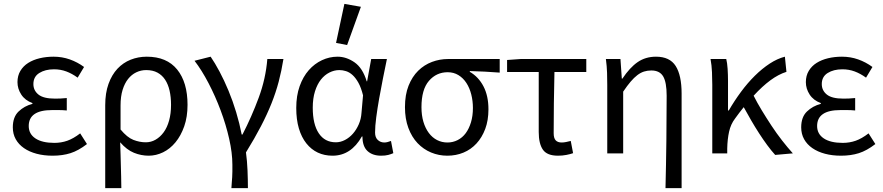

<svg xmlns="http://www.w3.org/2000/svg" viewBox="-20 -790 4549 989"><path d="M251 12Q206 12 168.5 2Q131 -8 103.5 -27Q76 -46 61 -73Q46 -100 46 -134Q46 -187 75.5 -215.5Q105 -244 147 -255V-259Q109 -273 89.5 -303Q70 -333 70 -367Q70 -400 85 -425Q100 -450 125.5 -466Q151 -482 184.5 -490Q218 -498 256 -498Q300 -498 339.5 -484Q379 -470 413 -445L380 -390Q351 -411 321.5 -422Q292 -433 258 -433Q213 -433 182.5 -414Q152 -395 152 -357Q152 -324 178 -303Q204 -282 263 -282Q277 -282 291 -282.5Q305 -283 324 -285V-221Q302 -223 284 -223Q266 -223 248 -223Q128 -223 128 -141Q128 -100 162.5 -77Q197 -54 260 -54Q295 -54 326.5 -65Q358 -76 393 -103L428 -48Q384 -14 343 -1Q302 12 251 12Z M522 179V-248Q522 -311 539 -358Q556 -405 585 -436Q614 -467 653 -482.5Q692 -498 736 -498Q839 -498 892.5 -432Q946 -366 946 -250Q946 -188 929 -139.5Q912 -91 884 -57Q856 -23 820 -5.5Q784 12 746 12Q707 12 670 -3Q633 -18 599 -57Q600 -24 601 4.5Q602 33 602.5 61Q603 89 604 118Q605 147 605 179ZM731 -57Q758 -57 781.5 -70.5Q805 -84 823 -108.5Q841 -133 851 -169Q861 -205 861 -250Q861 -290 853.5 -323Q846 -356 830.5 -379.5Q815 -403 791 -416Q767 -429 733 -429Q706 -429 682 -417.5Q658 -406 640 -383.5Q622 -361 611.5 -327Q601 -293 601 -247V-123Q635 -82 667 -69.5Q699 -57 731 -57Z M1172 179Q1173 163 1174 149.5Q1175 136 1176 122.5Q1177 109 1177 93.5Q1177 78 1177 58Q1177 -2 1160.5 -75Q1144 -148 1116.5 -221.5Q1089 -295 1054 -362Q1019 -429 982 -477L1065 -498Q1087 -466 1111 -421Q1135 -376 1157 -323Q1179 -270 1196.5 -212Q1214 -154 1225 -97H1229Q1276 -188 1312.5 -286.5Q1349 -385 1357 -486H1440Q1430 -424 1415.5 -369Q1401 -314 1378.5 -257.5Q1356 -201 1324 -139.5Q1292 -78 1247 -5Q1253 39 1255 88Q1257 137 1257 179Z M1693 12Q1651 12 1617 -4Q1583 -20 1558 -51.5Q1533 -83 1519.5 -128.5Q1506 -174 1506 -234Q1506 -297 1523.5 -346Q1541 -395 1570.5 -428.5Q1600 -462 1638.5 -480Q1677 -498 1719 -498Q1764 -498 1806 -469Q1848 -440 1869 -371H1871L1892 -486H1973Q1963 -438 1952.5 -385.5Q1942 -333 1933 -282Q1924 -231 1918 -185.5Q1912 -140 1912 -107Q1912 -82 1926 -69Q1940 -56 1960 -56Q1968 -56 1977 -58.5Q1986 -61 1994 -64L2006 -1Q1995 4 1980 8Q1965 12 1943 12Q1899 12 1873 -12Q1847 -36 1847 -87H1844Q1788 12 1693 12ZM1710 -57Q1734 -57 1757 -69Q1780 -81 1798 -101.5Q1816 -122 1828 -149.5Q1840 -177 1842 -208L1850 -299Q1840 -339 1826 -364Q1812 -389 1796 -403.5Q1780 -418 1762.5 -423.5Q1745 -429 1728 -429Q1702 -429 1677 -416.5Q1652 -404 1633 -380Q1614 -356 1602.5 -319.5Q1591 -283 1591 -235Q1591 -150 1622 -103.5Q1653 -57 1710 -57ZM1711 -569 1754 -770 1839 -755 1768 -558Z M2284 12Q2240 12 2200.5 -4.5Q2161 -21 2131 -52.5Q2101 -84 2083.5 -131Q2066 -178 2066 -238Q2066 -302 2084.5 -348.5Q2103 -395 2134 -425.5Q2165 -456 2205 -471Q2245 -486 2288 -486H2554V-416Q2512 -419 2477 -421Q2442 -423 2400 -424V-420Q2445 -394 2470.5 -345Q2496 -296 2496 -227Q2496 -170 2479.5 -126Q2463 -82 2434.5 -51Q2406 -20 2367.5 -4Q2329 12 2284 12ZM2285 -56Q2313 -56 2337.5 -68.5Q2362 -81 2379 -104Q2396 -127 2406 -160Q2416 -193 2416 -234Q2416 -270 2407.5 -303.5Q2399 -337 2382.5 -362.5Q2366 -388 2341.5 -403Q2317 -418 2286 -418Q2228 -418 2189.5 -373.5Q2151 -329 2151 -238Q2151 -196 2161 -162.5Q2171 -129 2189 -105Q2207 -81 2231.5 -68.5Q2256 -56 2285 -56Z M2854 12Q2798 12 2776.5 -19Q2755 -50 2755 -110V-419H2592V-481L2662 -486H3000V-419H2836Q2834 -337 2833 -257.5Q2832 -178 2832 -104Q2832 -78 2842.5 -67Q2853 -56 2873 -56Q2884 -56 2896 -58.5Q2908 -61 2920 -64L2932 -1Q2918 4 2897.5 8Q2877 12 2854 12Z M3408 179Q3411 59 3412.5 -66Q3414 -191 3414 -297Q3414 -366 3396 -396.5Q3378 -427 3335 -427Q3315 -427 3297.5 -421.5Q3280 -416 3263 -403Q3246 -390 3228.5 -369.5Q3211 -349 3190 -318V0H3108V-353Q3108 -382 3107 -415Q3106 -448 3101 -486H3176L3183 -385H3186Q3224 -442 3264.5 -470Q3305 -498 3359 -498Q3430 -498 3460.5 -450Q3491 -402 3491 -308V179Z M3973 8Q3953 -14 3932 -42.5Q3911 -71 3890 -103.5Q3869 -136 3849 -170.5Q3829 -205 3811 -238Q3800 -224 3788.5 -209.5Q3777 -195 3766 -179Q3744 -150 3735.5 -111.5Q3727 -73 3726 -25V0H3649V-353Q3649 -382 3647.5 -418Q3646 -454 3640 -486H3721Q3726 -466 3728 -435.5Q3730 -405 3730 -373V-221H3734Q3763 -271 3797 -317Q3831 -363 3868.5 -400Q3906 -437 3945 -462.5Q3984 -488 4023 -498L4031 -420Q3990 -407 3948.5 -376.5Q3907 -346 3862 -297Q3880 -261 3904 -221.5Q3928 -182 3954 -142.5Q3980 -103 4008.5 -66.5Q4037 -30 4064 0Z M4312 12Q4267 12 4229.5 2Q4192 -8 4164.5 -27Q4137 -46 4122 -73Q4107 -100 4107 -134Q4107 -187 4136.5 -215.5Q4166 -244 4208 -255V-259Q4170 -273 4150.5 -303Q4131 -333 4131 -367Q4131 -400 4146 -425Q4161 -450 4186.5 -466Q4212 -482 4245.5 -490Q4279 -498 4317 -498Q4361 -498 4400.5 -484Q4440 -470 4474 -445L4441 -390Q4412 -411 4382.5 -422Q4353 -433 4319 -433Q4274 -433 4243.5 -414Q4213 -395 4213 -357Q4213 -324 4239 -303Q4265 -282 4324 -282Q4338 -282 4352 -282.5Q4366 -283 4385 -285V-221Q4363 -223 4345 -223Q4327 -223 4309 -223Q4189 -223 4189 -141Q4189 -100 4223.5 -77Q4258 -54 4321 -54Q4356 -54 4387.5 -65Q4419 -76 4454 -103L4489 -48Q4445 -14 4404 -1Q4363 12 4312 12Z"/></svg>

Font: SourceSansPro
Style: Book
Weight: 400
Designer: Paul D. Hunt
Foundry: Adobe Systems Incorporated
Version: Version 2.021;PS 2.000;hotconv 1.0.86;makeotf.lib2.5.63406